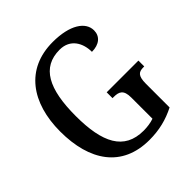

<svg xmlns="http://www.w3.org/2000/svg" viewBox="-195 -869 1023 1023"><g transform="rotate(-45 316.5 -357.0)"><path d="M353 10C428 10 490 -6 551 -37V-215C551 -277 570 -287 604 -287H610V-331H371V-287H380C419 -287 444 -277 444 -219V-59C421 -51 393 -47 366 -47C219 -47 165 -158 165 -358C165 -563 221 -669 354 -669C435 -669 468 -604 468 -539C524 -539 557 -568 557 -612C557 -675 487 -724 357 -724C154 -724 48 -574 48 -358C48 -137 147 10 353 10Z"/></g></svg>

Font: Noto Serif Hebrew Condensed Medium
Style: Regular
Weight: 500
Width: 3
Designer: Monotype Design Team
Foundry: Monotype Imaging Inc.
Version: Version 2.004